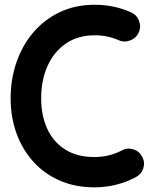

<svg xmlns="http://www.w3.org/2000/svg" viewBox="-20 -743 656 820"><path d="M572.8 -604.5Q562 -580.6 536.6 -570.6Q511.2 -560.5 486.8 -571.3Q439.9 -592.3 385.3 -592.3Q312 -592.3 260.7 -556.6Q209.5 -521 182.6 -460.2Q155.8 -399.4 155.8 -323.2Q155.8 -250 181.6 -193.4Q207.5 -136.7 258.3 -104.5Q309.1 -72.3 383.3 -72.3Q446.8 -72.3 500.5 -100.6Q523.9 -113.3 549.6 -105.2Q575.2 -97.2 587.4 -73.2Q600.1 -49.8 592 -24.4Q584 1 560.1 13.7Q477.5 57.1 383.3 57.1Q301.3 57.1 235.4 28.3Q169.4 -0.5 122.6 -52.2Q75.7 -104 50.5 -173.3Q25.4 -242.7 25.4 -323.2Q25.4 -403.8 50 -476.1Q74.7 -548.3 121.6 -603.8Q168.5 -659.2 234.9 -690.9Q301.3 -722.7 385.3 -722.7Q424.3 -722.7 463.4 -714.8Q502.4 -707 539.6 -690.4Q564 -679.7 573.7 -654.3Q583.5 -628.9 572.8 -604.5Z"/></svg>

Font: Mikhak-DS2-FD Bold
Style: Regular
Weight: 700
Designer: Amin Abedi
Version: Version 3.4